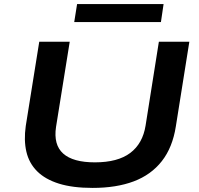

<svg xmlns="http://www.w3.org/2000/svg" viewBox="-20 -909 972 939"><path d="M433 10Q335 10 268 -11Q201 -32 161.5 -71.5Q122 -111 109 -167Q96 -223 106 -293L172 -705H321L254 -288Q241 -201 289 -158Q337 -115 444 -115Q556 -115 617 -161Q678 -207 692 -295L757 -705H906L840 -291Q824 -188 771.5 -121Q719 -54 634 -22Q549 10 433 10ZM343 -801 357 -889H780L767 -801Z"/></svg>

Font: Nunito Sans 10pt Expanded
Style: Bold Italic
Weight: 700
Width: 7
Italic angle: -9°
Designer: Vernon Adams
Foundry: Vernon Adams
Version: Version 3.101;gftools[0.9.27]